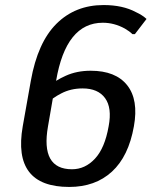

<svg xmlns="http://www.w3.org/2000/svg" viewBox="-20 -730 600 760"><path d="M254 10Q28 10 70 -230L102 -410Q129 -562 203.5 -636Q278 -710 390 -710Q466 -710 518 -682Q544 -670 560 -655L514 -595H504Q493 -606 474 -617Q432 -640 387 -640Q241 -640 202 -410Q220 -421 240 -430Q284 -450 339 -450Q438 -450 483.5 -392.5Q529 -335 510 -230Q489 -111 423 -50.5Q357 10 254 10ZM265 -60Q317 -60 356 -102Q395 -144 410 -230Q424 -303 396 -341.5Q368 -380 307 -380Q260 -380 222 -360Q206 -352 189 -340L170 -230Q140 -60 265 -60Z"/></svg>

Font: Scada
Style: Italic
Weight: 400
Italic angle: -10°
Designer: Jovanny Lemonad
Foundry: Jovanny Lemonad
Version: Version 4.100;PS 004.100;hotconv 1.0.88;makeotf.lib2.5.64775